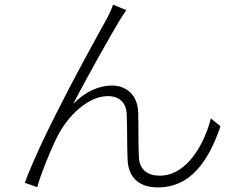

<svg xmlns="http://www.w3.org/2000/svg" viewBox="-20 -786 1040 835"><path d="M529 -742 472 -766C464 -744 455 -724 443 -702C389 -605 161 -194 88 9L142 28C154 -19 202 -141 234 -201C275 -279 361 -368 449 -368C500 -368 529 -338 531 -290C534 -226 532 -152 535 -91C537 -39 562 29 667 29C807 29 886 -82 939 -237L897 -271C873 -174 800 -22 674 -22C625 -22 586 -46 584 -103C581 -156 583 -230 581 -298C578 -374 529 -414 467 -414C413 -414 353 -390 298 -334C351 -436 456 -624 497 -692C509 -712 522 -731 529 -742Z"/></svg>

Font: GenYoGothic2 TW L
Style: Regular
Weight: 300
Version: Version 2.100;PS 2.1;hotconv 16.6.51;makeotf.lib2.5.65220 DE